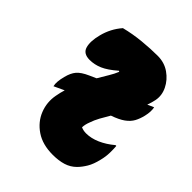

<svg xmlns="http://www.w3.org/2000/svg" viewBox="-213 -888 1026 1026"><g transform="rotate(45 300.0 -374.5)"><path d="M145 -733Q204 -748 266 -754Q328 -760 381 -760Q432 -760 470.5 -733Q509 -706 528.5 -666Q548 -626 540 -585Q535 -561 526 -536L562 -552Q568 -524 559 -486Q552 -456 539.5 -433Q527 -410 501.5 -391.5Q476 -373 430 -357Q413 -329 398.5 -302.5Q384 -276 375 -249Q366 -226 365 -204Q373 -200 383 -198Q393 -196 403 -196Q441 -196 481 -213.5Q521 -231 559 -263H565Q567 -245 566.5 -214Q566 -183 558 -152Q548 -109 531.5 -81.5Q515 -54 496 -35Q471 -10 437 0.5Q403 11 358 11Q281 11 230 -23.5Q179 -58 157.5 -112Q136 -166 147 -224Q152 -252 160 -278L102 -251Q95 -278 108 -327Q117 -364 135.5 -386Q154 -408 197 -427L235 -444Q253 -475 269.5 -502Q286 -529 296 -554L291 -557Q245 -517 210 -502Q175 -487 139 -487Q91 -487 80.5 -523.5Q70 -560 85 -618Q93 -650 108 -679Q123 -708 145 -733Z"/></g></svg>

Font: Recursive Mn Csl St XBk
Style: Italic
Weight: 1000
Italic angle: -15°
Monospace: yes
Version: Version 1.079;hotconv 1.0.112;makeotfexe 2.5.65598; ttfautoh